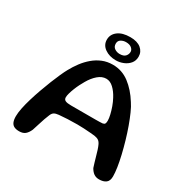

<svg xmlns="http://www.w3.org/2000/svg" viewBox="-182 -952 1098 1128"><g transform="rotate(30 367.0 -388.0)"><path d="M639.5 20Q619 20 604.2 9.8Q589.5 -0.5 578 -21Q573.5 -34.5 568 -52.8Q562.5 -71 557.2 -90Q552 -109 546.5 -126.2Q541 -143.5 535.5 -155Q528.5 -171 518.2 -178.5Q508 -186 488 -189Q478 -190 457.8 -191.8Q437.5 -193.5 413.5 -194.8Q389.5 -196 368.5 -196Q336.5 -196 303.5 -194.5Q270.5 -193 246.5 -190.5Q226 -188.5 215.8 -182.2Q205.5 -176 199 -160.5Q192.5 -146 185.5 -125.5Q178.5 -105 171.5 -82.5Q164.5 -60 157.5 -38.5Q147 -14.5 132.2 -2.2Q117.5 10 91.5 10Q71.5 10 58 3.5Q44.5 -3 38 -18Q31.5 -33 31.5 -57.5Q31.5 -80.5 38 -112.8Q44.5 -145 55.8 -182.5Q67 -220 80.8 -258.5Q94.5 -297 108.8 -332.8Q123 -368.5 136 -397.2Q149 -426 158.5 -443Q175.5 -474.5 197.2 -503.5Q219 -532.5 245.8 -555.2Q272.5 -578 304.5 -591.2Q336.5 -604.5 375 -604.5Q437 -604.5 486.8 -567Q536.5 -529.5 575 -467.5Q589.5 -446.5 604.2 -413.2Q619 -380 633.5 -339.8Q648 -299.5 660.5 -256.5Q673 -213.5 682.8 -172Q692.5 -130.5 697.8 -95.5Q703 -60.5 703 -36.5Q703 -5.5 686 7.2Q669 20 639.5 20ZM494.5 -275.5Q505.5 -277.5 509 -284Q512.5 -290.5 512.5 -304.5Q512.5 -320 507.2 -342.8Q502 -365.5 493 -390.8Q484 -416 472 -438Q455 -470.5 432 -492.2Q409 -514 382.5 -514Q353.5 -514 327.2 -491.2Q301 -468.5 281 -433.5Q272.5 -419.5 263.5 -401.5Q254.5 -383.5 247 -364.5Q239.5 -345.5 234.8 -328.8Q230 -312 230 -300.5Q230 -285.5 242 -279.8Q254 -274 280.5 -274Q336.5 -274 377.5 -274Q418.5 -274 447.2 -274Q476 -274 494.5 -275.5ZM376 -635Q331 -635 300.2 -656.8Q269.5 -678.5 269.5 -714.5Q269.5 -750.5 299.5 -773.2Q329.5 -796 383 -796Q430 -796 455.8 -774.8Q481.5 -753.5 481.5 -720.5Q481.5 -693 465.8 -674Q450 -655 425.5 -645Q401 -635 376 -635ZM376.5 -678.5Q403 -678.5 414.8 -691.5Q426.5 -704.5 426.5 -721.5Q426.5 -735.5 413.2 -746.8Q400 -758 375 -758Q357 -758 341.8 -749Q326.5 -740 326.5 -720.5Q326.5 -699 342 -688.8Q357.5 -678.5 376.5 -678.5Z"/></g></svg>

Font: Gluten
Style: Regular
Weight: 400
Designer: Tyler Finck
Foundry: Etcetera Type Company
Version: Version 1.300